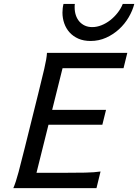

<svg xmlns="http://www.w3.org/2000/svg" viewBox="-20 -972 714 992"><path d="M527.8 -404.3 508.8 -327.6H230.5L168.5 -79.1H297.4Q370.1 -79.1 419.4 -80.1Q468.8 -81.1 499.5 -85.9L478.5 0H48.8Q61.5 -28.8 75.9 -82.8Q90.3 -136.7 107.9 -208L178.2 -490.7Q195.8 -561.5 208.5 -615.5Q221.2 -669.4 222.7 -698.7H637.7L618.2 -619.6H303.2L249.5 -404.3ZM673.8 -951.7Q665 -917 644.8 -882.6Q624.5 -848.1 595 -821Q565.4 -793.9 528.1 -777.1Q490.7 -760.3 448.2 -760.3Q412.1 -760.3 385 -772.2Q357.9 -784.2 339.6 -804.4Q321.3 -824.7 312 -851.3Q302.7 -877.9 302.7 -906.7Q302.7 -918 304 -929.2Q305.2 -940.4 308.1 -951.7H366.7Q365.7 -946.8 365.7 -942.4V-933.1Q365.7 -912.1 371.8 -893.6Q377.9 -875 389.6 -861.3Q401.4 -847.7 418.2 -839.8Q435.1 -832 456.5 -832Q480.5 -832 504.4 -841.6Q528.3 -851.1 549.6 -867.7Q570.8 -884.3 587.6 -905.8Q604.5 -927.2 614.3 -951.7Z"/></svg>

Font: Andika New Basic
Style: Italic
Weight: 400
Italic angle: -14°
Designer: Victor Gaultney, Annie Olsen, Julie Remington, Don Collingsworth, Eric Hays
Foundry: SIL International
Version: Version 5.500